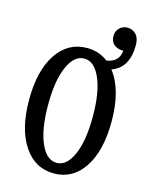

<svg xmlns="http://www.w3.org/2000/svg" viewBox="-101 -690 597 772"><g transform="rotate(15 197.5 -303.5)"><path d="M383.8 -565.9Q383.8 -470.2 314 -445.8Q369.1 -375.5 369.1 -243.2Q369.1 -121.6 323 -51.8Q276.9 18.1 198.2 18.1Q119.1 18.1 72.5 -51.8Q25.9 -121.6 25.9 -243.2Q25.9 -364.7 72.5 -434.3Q119.1 -503.9 198.2 -503.9Q247.6 -503.9 285.2 -475.1Q336.4 -482.4 340.8 -530.8Q314.9 -530.8 301 -543.5Q287.1 -556.2 287.1 -578.1Q287.1 -598.6 300.8 -611.8Q314.5 -625 334 -625Q354.5 -625 369.1 -610.1Q383.8 -595.2 383.8 -565.9ZM198.2 -25.9Q239.7 -25.9 265.4 -84Q291 -142.1 291 -243.2Q291 -344.2 265.4 -402.1Q239.7 -460 198.2 -460Q156.2 -460 130.6 -402.1Q105 -344.2 105 -243.2Q105 -141.6 130.6 -83.7Q156.2 -25.9 198.2 -25.9Z"/></g></svg>

Font: Margherita
Style: Regular
Weight: 400
Designer: James Puckett
Foundry: Dunwich Type Founders
Version: Version 1.008;hotconv 1.0.109;makeotfexe 2.5.65596